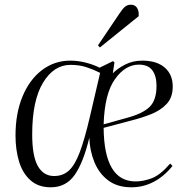

<svg xmlns="http://www.w3.org/2000/svg" viewBox="-20 -783 796 817"><path d="M585 -525Q647 -525 681 -495.5Q715 -466 715 -415Q715 -368 689 -340.5Q663 -313 622.5 -297Q582 -281 538 -270L421 -239Q423 -11 557 -11Q591 -11 627 -25Q663 -39 704 -87L714 -77Q679 -33 634.5 -9.5Q590 14 539 14Q480 14 441 -15Q402 -44 382 -92.5Q362 -141 360 -197Q335 -92 298 -39Q261 14 196 14Q143 14 109.5 -16Q76 -46 61 -96Q46 -146 46 -206Q46 -301 76 -373Q106 -445 159 -485Q212 -525 279 -525Q312 -525 345 -516.5Q378 -508 404 -495L461 -523L467 -517L460 -471Q479 -491 512 -508Q545 -525 585 -525ZM646 -418Q646 -460 628 -484Q610 -508 571 -508Q513 -508 469 -446Q425 -384 421 -254L522 -282Q588 -300 617 -328.5Q646 -357 646 -418ZM210 -34Q248 -34 273.5 -57.5Q299 -81 319.5 -135.5Q340 -190 362 -284L406 -473Q376 -488 346.5 -497.5Q317 -507 280 -507Q209 -507 163 -431Q117 -355 117 -211Q117 -119 141 -76.5Q165 -34 210 -34ZM488 -725Q501 -745 511.5 -754Q522 -763 537 -763Q555 -763 563.5 -749Q572 -735 570 -714L405 -581L397 -590Z"/></svg>

Font: Literata 72pt Light
Style: Italic
Weight: 300
Italic angle: -2°
Designer: Latin by Veronika Burian and Jose Scaglione. Greek by Irene Vlachou. Cyrillic by Vera Evstafieva
Foundry: TypeTogether
Version: Version 3.002